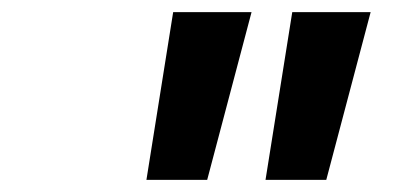

<svg xmlns="http://www.w3.org/2000/svg" viewBox="-20 -774 690 316"><path d="M461 -754H590L517 -478H417ZM265 -754H394L321 -478H221Z"/></svg>

Font: Azeret Mono Medium
Style: Italic
Weight: 500
Italic angle: -12°
Designer: Martin Vácha
Foundry: Displaay
Version: Version 1.000; Glyphs 3.0.3, build 3074